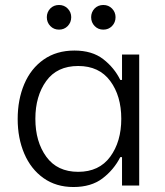

<svg xmlns="http://www.w3.org/2000/svg" viewBox="-20 -745 661 771"><path d="M51 -267Q51 -345 77.5 -407.5Q104 -470 155.5 -506Q207 -542 279 -542Q350 -542 394.5 -507.5Q439 -473 463 -424H470V-526H539V0H470V-114H463Q437 -63 391.5 -28.5Q346 6 275 6Q205 6 154.5 -30Q104 -66 77.5 -128Q51 -190 51 -267ZM122 -268Q122 -176 166 -115.5Q210 -55 294 -55Q378 -55 422.5 -115.5Q467 -176 467 -268Q467 -360 422.5 -420Q378 -480 294 -480Q209 -480 165.5 -419.5Q122 -359 122 -268ZM360 -711Q374 -725 395 -725Q416 -725 430 -710.5Q444 -696 444 -676Q444 -655 430 -640.5Q416 -626 395 -626Q374 -626 360 -640.5Q346 -655 346 -676Q346 -696 360 -711ZM182 -711Q196 -725 217 -725Q238 -725 252 -710.5Q266 -696 266 -676Q266 -655 252 -640.5Q238 -626 217 -626Q196 -626 182 -640.5Q168 -655 168 -676Q168 -696 182 -711Z"/></svg>

Font: Lopes Sans Light
Style: Regular
Weight: 300
Designer: Gabriel Lam, Diego Maldonado
Foundry: TypeRant, Foresti Design
Version: Version 4.000